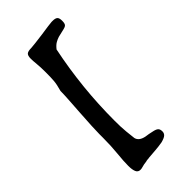

<svg xmlns="http://www.w3.org/2000/svg" viewBox="-214 -721 759 759"><g transform="rotate(-45 165.5 -342.0)"><path d="M83 -11Q70 -11 65 -23Q60 -35 60 -56Q60 -82 64 -121Q68 -160 68 -205V-226Q68 -240 69.5 -270.5Q71 -301 73.5 -338Q76 -375 78 -407Q80 -439 80 -455Q88 -483 89.5 -501Q91 -519 91 -548Q91 -577 89 -596.5Q87 -616 87 -629Q87 -645 93.5 -651Q100 -657 120 -657Q125 -657 145 -659.5Q165 -662 188 -665Q208 -668 226 -670.5Q244 -673 248 -673H254Q269 -673 275 -667.5Q281 -662 281 -647Q281 -631 276 -626Q271 -621 261 -619Q253 -617 244 -615Q235 -613 227 -611Q217 -608 206.5 -602Q196 -596 185 -582Q148 -403 148 -221Q148 -202 148.5 -188Q149 -174 150.5 -158Q152 -142 155 -117Q160 -96 190 -90Q198 -89 206.5 -87.5Q215 -86 223 -84Q239 -81 245.5 -75.5Q252 -70 252 -57Q252 -47 245 -40.5Q238 -34 219 -29Q209 -27 199 -26Q189 -25 179 -24L141 -21Q138 -20 133 -20Q128 -20 122 -18Q109 -17 92 -12Q89 -11 83 -11Z"/></g></svg>

Font: Fuzzy Bubbles
Style: Regular
Weight: 400
Designer: Robert E. Leuschke
Foundry: Robert E. Leuschke
Version: Version 1.010; ttfautohint (v1.8.3)